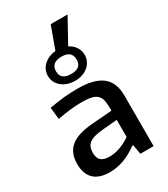

<svg xmlns="http://www.w3.org/2000/svg" viewBox="-234 -1082 1046 1193"><g transform="rotate(-30 289.0 -485.5)"><path d="M193 5Q117 5 78.5 -32Q40 -69 40 -140Q40 -221 90 -262Q140 -303 251 -311L390 -322V-346Q390 -379 384 -400.5Q378 -422 363 -435.5Q348 -449 321.5 -454.5Q295 -460 253 -460Q179 -460 81 -441L72 -526Q131 -537 179.5 -541.5Q228 -546 276 -546Q394 -546 450.5 -501.5Q507 -457 507 -364V0H412L400 -68H393Q341 -30 291 -12.5Q241 5 193 5ZM289 -595Q261 -595 236.5 -603Q212 -611 194 -626Q176 -641 166 -661Q156 -681 156 -705Q156 -751 189.5 -781.5Q223 -812 274 -817L332 -976H453L357 -802Q386 -788 403 -762.5Q420 -737 420 -705Q420 -681 410 -661Q400 -641 382.5 -626Q365 -611 341 -603Q317 -595 289 -595ZM240 -80Q275 -80 313.5 -93.5Q352 -107 390 -133V-256L288 -247Q252 -244 227 -237.5Q202 -231 187 -219.5Q172 -208 165.5 -191.5Q159 -175 159 -152Q159 -114 178.5 -97Q198 -80 240 -80ZM289 -644Q362 -644 362 -705Q362 -768 289 -768Q214 -768 214 -705Q214 -644 289 -644Z"/></g></svg>

Font: Encode Sans Wide
Style: Medium
Weight: 500
Designer: Pablo Impallari, Andres Torresi
Foundry: Pablo Impallari, Andres Torresi
Version: Version 1.000; ttfautohint (v1.00) -l 8 -r 50 -G 200 -x 14 -